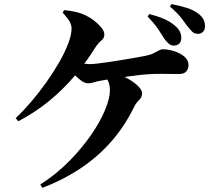

<svg xmlns="http://www.w3.org/2000/svg" viewBox="-20 -854 1040 931"><path d="M939 -690Q923 -690 912.5 -700Q902 -710 887 -729Q875 -746 859 -767Q843 -788 804 -823L812 -834Q855 -826 887 -815.5Q919 -805 940 -789Q959 -775 966.5 -760Q974 -745 974 -726Q974 -710 964.5 -700Q955 -690 939 -690ZM822 -633Q809 -633 798.5 -642Q788 -651 776 -667Q763 -689 746 -714Q729 -739 696 -774L704 -786Q743 -776 773.5 -763Q804 -750 824 -733Q843 -718 851 -703Q859 -688 859 -670Q859 -653 849.5 -643Q840 -633 822 -633ZM175 41Q253 -9 315 -72Q377 -135 421.5 -199.5Q466 -264 489.5 -321Q513 -378 513 -415Q513 -439 506.5 -456Q500 -473 485 -483L505 -508Q550 -498 587 -479.5Q624 -461 646.5 -439.5Q669 -418 669 -402Q669 -383 654.5 -369Q640 -355 631 -337Q586 -244 521.5 -170Q457 -96 374 -40Q291 16 186 57ZM56 -281Q93 -316 131.5 -361Q170 -406 205 -455.5Q240 -505 267.5 -553Q295 -601 311 -643.5Q327 -686 327 -715Q327 -733 317.5 -749.5Q308 -766 284 -793L291 -805Q323 -802 350 -795.5Q377 -789 400 -777Q419 -768 439 -752Q459 -736 472.5 -719Q486 -702 486 -687Q486 -669 472 -658Q458 -647 443 -625Q397 -551 341.5 -485.5Q286 -420 219 -365Q152 -310 69 -266ZM407 -450Q392 -450 374.5 -462.5Q357 -475 341.5 -491.5Q326 -508 316 -521L336 -562Q349 -555 372 -549Q395 -543 414 -543Q428 -543 454 -546Q480 -549 513 -554Q546 -559 579.5 -564.5Q613 -570 641 -575Q669 -580 684 -583Q709 -588 724 -595.5Q739 -603 749.5 -609Q760 -615 770 -615Q795 -615 824 -606Q853 -597 873.5 -580Q894 -563 894 -539Q894 -522 884 -508.5Q874 -495 846 -495Q826 -495 801.5 -495.5Q777 -496 751.5 -496Q726 -496 701 -494Q678 -493 646.5 -489Q615 -485 581.5 -480.5Q548 -476 518.5 -471.5Q489 -467 470 -463Q451 -460 436 -455Q421 -450 407 -450Z"/></svg>

Font: Noto Serif JP ExtraLight ExtraBold
Style: Regular
Weight: 800
Version: Version 2.003-H1;hotconv 1.1.1;makeotfexe 2.6.0